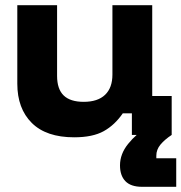

<svg xmlns="http://www.w3.org/2000/svg" viewBox="-20 -520 699 740"><path d="M265.8 9.2Q158.3 9.2 102.5 -46.2Q46.7 -101.7 46.7 -197.5V-500H200V-227.5Q200 -176.7 225.4 -152.1Q250.8 -127.5 302.5 -127.5Q356.7 -127.5 385 -154.6Q413.3 -181.7 413.3 -232.5V-500H566.7V-150H641.7V0H488.3V-83.3H453.3Q422.5 -38.3 380 -14.6Q337.5 9.2 265.8 9.2ZM527.5 200Q484.2 200 463.3 178.3Q442.5 156.7 442.5 117.5Q442.5 73.3 473.8 34.6Q505 -4.2 547.5 -30L641.7 0Q614.2 18.3 598.3 37.5Q582.5 56.7 582.5 80V90H659.2V200Z"/></svg>

Font: Funnel Display ExtraBold
Style: Regular
Weight: 800
Designer: NORD ID, Kristian Moeller
Foundry: Dicotype
Version: Version 1.000